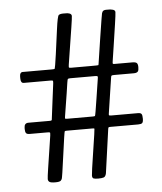

<svg xmlns="http://www.w3.org/2000/svg" viewBox="-45 -575 531 628"><g transform="rotate(-5 221.0 -261.0)"><path d="M27.1 -342Q27.1 -356 37.1 -356H132.1Q140.6 -356 142 -357.3Q143.3 -358.6 149.8 -404.4Q156.2 -450.2 160.6 -484.6Q166.3 -528.1 170.8 -531.5Q175.3 -534.9 185.8 -534.9Q196.3 -534.9 199.1 -534.7Q201.9 -534.4 205.6 -533.2Q212.9 -530.8 212.9 -524.5Q212.9 -518.3 208.1 -487.7Q203.4 -457 196.9 -416.5Q190.4 -376 189.2 -367.6Q188 -359.1 188.7 -357.5Q189.5 -356 195.1 -356Q237.3 -356 260.7 -356Q284.2 -356 285 -356.6Q285.9 -357.2 286.3 -360.5Q286.6 -363.8 298.7 -442.1Q310.8 -520.5 312 -524.4Q313.2 -528.3 314 -529.3Q316.9 -534.9 326.7 -534.9Q336.4 -534.9 339.8 -534.7Q343.3 -534.4 347.7 -533.2Q356 -531.2 356 -524.7Q356 -518.1 351.2 -485.5Q346.4 -452.9 340.5 -413.8Q334.5 -374.8 333.3 -366.7Q332 -358.6 332.8 -357.3Q333.5 -356 337.9 -356H397Q407.7 -356 411.4 -352.3Q415 -348.6 415 -339Q415 -329.3 412.6 -325.4Q408.9 -320.1 398.9 -320.1H334Q326.7 -320.1 325.2 -318.7Q323.7 -317.4 323 -311L305.9 -198Q304.7 -191.9 305.7 -190.4Q306.6 -189 313 -189H400.9Q409.7 -189 412.4 -184.8Q415 -180.7 415 -169.7Q415 -158.7 411.5 -155.4Q408 -152.1 397.9 -152.1H306.9Q301.8 -152.1 300.8 -151Q299.8 -149.9 299.1 -145L279.1 -2Q276.9 8.8 270.5 10.9Q264.2 12.9 252.8 12.9Q241.5 12.9 237.2 11Q232.9 9 232.9 1.2Q232.9 -6.6 244 -78Q255.1 -149.4 254.4 -150.8Q253.7 -152.1 248 -152.1H164.1Q158.2 -152.1 157 -150.9Q155.5 -149.4 145.4 -74.2Q135.3 1 133.4 4.2Q131.6 7.3 130.1 8.8Q126.5 12.9 111.7 12.9Q96.9 12.9 92.4 9.5Q87.9 6.1 87.9 0Q87.9 -6.1 92.2 -34.5Q96.4 -63 101.9 -97.8Q107.4 -132.6 108.5 -141.2Q109.6 -149.9 108.3 -151Q106.9 -152.1 100.1 -152.1H42Q32.5 -152.1 29.8 -156.4Q27.1 -160.6 27.1 -168.9V-173.1Q27.1 -189 41 -189H110.1Q115.5 -189 116.3 -189.8Q117.2 -190.7 117.6 -190.9Q117.9 -191.2 118 -192.3Q118.2 -193.4 118.3 -194Q118.4 -194.6 118.5 -196.3Q118.7 -198 125.2 -249.4Q131.8 -300.8 132.8 -308.7Q133.8 -316.7 132.9 -318.4Q132.1 -320.1 127 -320.1H37.1Q27.1 -320.1 27.1 -335.9ZM169.9 -190.9H252Q258.3 -190.9 259.8 -192Q261.2 -193.1 269.7 -248.8Q278.1 -304.4 279.4 -311.4Q280.8 -318.4 279.7 -320.2Q278.6 -322 272 -322H190.9Q184.3 -322 182.5 -320.7Q180.7 -319.3 179.2 -308.7Q177.7 -298.1 174.1 -274.4Q170.4 -250.7 166.6 -227.3Q162.8 -203.9 162 -198.4Q161.1 -192.9 161.9 -191.9Q162.6 -190.9 169.9 -190.9Z"/></g></svg>

Font: Fanwood Text
Style: Regular
Weight: 400
Version: Version 1.1001